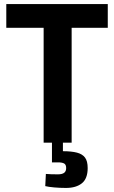

<svg xmlns="http://www.w3.org/2000/svg" viewBox="-20 -703 563 946"><path d="M195 0V-566H11V-683H511V-566H333V0ZM305 223Q276 223 247.5 220.5Q219 218 203 214L206 154Q212 155 232.5 155.5Q253 156 265 156Q286 156 296 148.5Q306 141 306 125Q306 108 296 102.5Q286 97 265 97H236V-5H290V42Q332 42 359 49Q386 56 399 73.5Q412 91 412 125Q412 177 383.5 200Q355 223 305 223Z"/></svg>

Font: Cairo Play
Style: Bold
Weight: 700
Version: Version 3.119